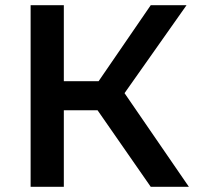

<svg xmlns="http://www.w3.org/2000/svg" viewBox="-20 -720 762 740"><path d="M356 -295H226V0H98V-700H226V-407H360L561 -700H699L460 -361L708 0H561Z"/></svg>

Font: Montserrat Alternates SemiBold
Style: Regular
Weight: 600
Designer: Julieta Ulanovsky
Foundry: Julieta Ulanovsky
Version: Version 7.200